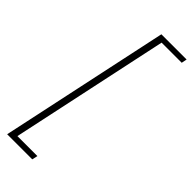

<svg xmlns="http://www.w3.org/2000/svg" viewBox="-301 -743 1001 1001"><g transform="rotate(45 199.5 -242.5)"><path d="M13 226 213 -711H251L51 226ZM33 226 34 195H205L198 226ZM223 -681 225 -711H399L393 -681Z"/></g></svg>

Font: Ysabeau Infant ExtraLight
Style: Italic
Weight: 250
Italic angle: -12°
Designer: Christian Thalmann (Catharsis Fonts)
Version: Version 2.001;gftools[0.9.30]; featfreeze: ss01,ss02,lnum